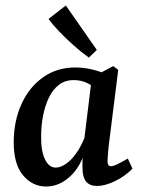

<svg xmlns="http://www.w3.org/2000/svg" viewBox="-20 -671 520 700"><path d="M148 9Q98 9 63.5 -32.5Q29 -74 30 -157Q31 -232 59 -293Q87 -354 137.5 -389.5Q188 -425 254 -425Q284 -425 312.5 -418.5Q341 -412 364 -402L339 -335Q320 -358 297.5 -368.5Q275 -379 249 -379Q217 -379 194.5 -361.5Q172 -344 158 -314.5Q144 -285 137 -249Q130 -213 130 -176Q129 -122 143.5 -91Q158 -60 183 -60Q200 -60 219.5 -73Q239 -86 257 -111Q275 -136 289 -171L302 -164Q285 -78 242.5 -34.5Q200 9 148 9ZM334 7Q307 7 294 -9Q281 -25 281 -56Q280 -68 281 -87Q282 -106 283 -129L315 -389L393 -430L411 -416L376 -137Q375 -124 373.5 -108Q372 -92 372 -84Q372 -65 384 -65Q393 -65 407.5 -72Q422 -79 446 -93L463 -56Q434 -27 398 -10Q362 7 334 7ZM333 -489 304 -461Q276 -481 248 -506Q220 -531 196 -556Q172 -581 157 -602L220 -651Z"/></svg>

Font: Rasa Medium
Style: Italic
Weight: 500
Italic angle: -7.10001°
Designer: Anna Giedrys (Yrsa+Rasa design), David Brezina (Yrsa art-direction, Rasa art-direction, design)
Foundry: Rosetta Type Foundry
Version: Version 2.004